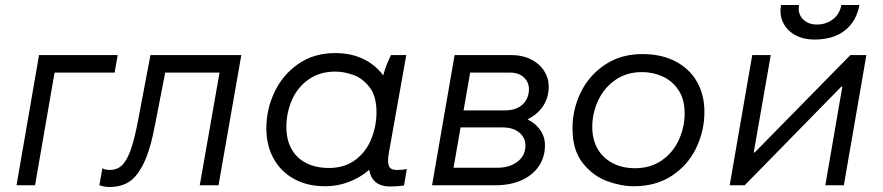

<svg xmlns="http://www.w3.org/2000/svg" viewBox="-20 -740 3527 767"><path d="M136 -520H450L438 -450H198L120 0H46Z M377 0 389 -68Q395 -64 403 -62.5Q411 -61 419 -61Q447 -61 466.5 -79Q486 -97 501.5 -139.5Q517 -182 532 -261L581 -520H944L853 0H778L857 -450H640L600 -245Q581 -143 554.5 -88.5Q528 -34 495.5 -13.5Q463 7 417 7Q406 7 396 5Q386 3 377 0Z M1456 -115 1480 -113 1507 -423Q1508 -428 1512 -443Q1522 -480 1542 -520H1603L1533 -127Q1527 -91 1534 -76Q1541 -61 1565 -61Q1588 -61 1605 -65L1594 1Q1567 5 1538 5Q1489 5 1468 -26.5Q1447 -58 1456 -115ZM1553 -301Q1553 -204 1513.5 -135Q1474 -66 1411.5 -31Q1349 4 1279 4Q1208 4 1155 -25Q1102 -54 1073 -106.5Q1044 -159 1044 -227Q1044 -303 1076.5 -372Q1109 -441 1171.5 -484.5Q1234 -528 1319 -528Q1389 -528 1442 -499Q1495 -470 1524 -418Q1553 -366 1553 -301ZM1124 -233Q1124 -182 1144.5 -145Q1165 -108 1203.5 -88.5Q1242 -69 1294 -69Q1357 -69 1400 -101.5Q1443 -134 1463.5 -185.5Q1484 -237 1484 -292Q1484 -356 1456 -392Q1428 -428 1390.5 -441Q1353 -454 1320 -454Q1257 -454 1212.5 -422.5Q1168 -391 1146 -340Q1124 -289 1124 -233Z M1796 -520H2024Q2067 -520 2101 -503Q2135 -486 2153.5 -457Q2172 -428 2172 -395Q2172 -345 2144 -308.5Q2116 -272 2064 -253L2063 -273Q2108 -258 2132.5 -228Q2157 -198 2157 -160Q2157 -112 2132.5 -76Q2108 -40 2063.5 -20Q2019 0 1960 0H1706ZM1759 -70H1969Q2015 -70 2047 -94Q2079 -118 2079 -159Q2079 -190 2054.5 -210.5Q2030 -231 1987 -231H1784L1796 -299H1996Q2043 -299 2068 -323Q2093 -347 2093 -384Q2093 -412 2072.5 -431Q2052 -450 2017 -450H1825L1864 -483L1786 -37Z M2267 -227Q2267 -304 2300.5 -372Q2334 -440 2397.5 -482Q2461 -524 2546 -524Q2623 -524 2679 -494.5Q2735 -465 2764.5 -413Q2794 -361 2794 -293Q2794 -217 2761 -148.5Q2728 -80 2664 -38Q2600 4 2512 4Q2461 4 2405 -16.5Q2349 -37 2308 -88.5Q2267 -140 2267 -227ZM2715 -287Q2715 -343 2690.5 -380Q2666 -417 2627 -434.5Q2588 -452 2545 -452Q2483 -452 2438 -420.5Q2393 -389 2369.5 -338.5Q2346 -288 2346 -233Q2346 -183 2367 -146Q2388 -109 2427 -88.5Q2466 -68 2517 -68Q2579 -68 2624 -99.5Q2669 -131 2692 -181.5Q2715 -232 2715 -287Z M2985 -520H3059L2991 -131H2995L3377 -520H3441L3351 0H3277L3345 -394H3341L2955 0H2895ZM3100 -720H3172Q3166 -686 3187 -664Q3208 -642 3243 -642Q3281 -642 3308 -663.5Q3335 -685 3341 -720H3413Q3402 -656 3356 -619Q3310 -582 3233 -582Q3190 -582 3157.5 -599.5Q3125 -617 3109 -648.5Q3093 -680 3100 -720Z"/></svg>

Font: Fixel Italic Variable 20240409 Display Thin
Style: Italic
Weight: 100
Italic angle: -10°
Designer: AlfaBravo + MacPaw
Foundry: Kyrylo Tkachov, Marchela Mozhyna, Serhii Makarenko, Maria Weinstein, Zakhar Kryvoshyya
Version: Version 1.211;Glyphs 3.2 (3225)